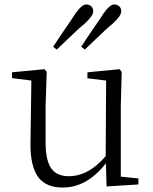

<svg xmlns="http://www.w3.org/2000/svg" viewBox="-20 -829 686 863"><path d="M262 14C334 14 399 -22 456 -95L459 9L602 0V-27L523 -35V-355L527 -506L517 -518L373 -504V-477L457 -467L455 -127C404 -67 348 -37 289 -37C254 -37 229 -48 212 -70C194 -94 185 -133 185 -187V-355L190 -506L180 -518L34 -504V-478L121 -467L117 -185C116 -114 129 -62 154 -30C177 -1 213 14 262 14ZM235 -606C244 -615 258 -628 277 -646C314 -682 342 -708 361 -723C386 -746 399 -764 399 -779C399 -798 384 -809 368 -809C354 -809 338 -795 319 -768C311 -755 298 -736 280 -710C253 -670 232 -640 219 -619ZM361 -606C370 -615 384 -628 403 -646C440 -682 468 -708 487 -723C512 -746 525 -764 525 -779C525 -798 510 -809 494 -809C480 -809 464 -795 445 -768C437 -755 424 -736 406 -710C379 -670 358 -640 345 -619Z"/></svg>

Font: AllPunType Light
Style: Regular
Weight: 300
Version: 1.0